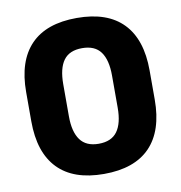

<svg xmlns="http://www.w3.org/2000/svg" viewBox="-76 -723 763 808"><g transform="rotate(-10 305.0 -319.0)"><path d="M304.5 14Q174.5 14 107.8 -55Q41 -124 41 -257.5V-382Q41 -514.5 107.5 -583.5Q174 -652.5 304.5 -652.5Q435 -652.5 501.8 -583.5Q568.5 -514.5 568.5 -382V-257.5Q568.5 -124 501.8 -55Q435 14 304.5 14ZM304.5 -115Q359 -115 384 -149.5Q409 -184 409 -250.5V-388Q409 -455 384 -489.2Q359 -523.5 304.5 -523.5Q250 -523.5 225.2 -489.2Q200.5 -455 200.5 -388V-250.5Q200.5 -184 225.8 -149.5Q251 -115 304.5 -115Z"/></g></svg>

Font: Anek Tamil
Style: Bold
Weight: 700
Designer: Aadarsh Rajan (Tamil), Yesha Goshar (Latin)
Foundry: Ek Type
Version: Version 1.003